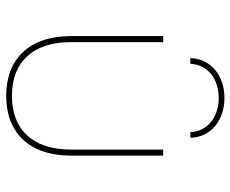

<svg xmlns="http://www.w3.org/2000/svg" viewBox="-84 -676 763 636"><g transform="rotate(90 298.0 -358.5)"><path d="M298 3C419 3 496 -72 496 -212V-517H476V-212C476 -85 410 -16 298 -16C186 -16 120 -85 120 -212V-517H100V-212C100 -72 177 3 298 3ZM173 -607H192C194 -665 243 -701 305 -701C367 -701 416 -665 418 -607H437C435 -677 377 -720 305 -720C233 -720 175 -677 173 -607Z"/></g></svg>

Font: Chess Sans Thin
Style: Regular
Weight: 100
Designer: Wolf Bōese
Foundry: Wolf Bōese
Version: Version 7.223;Glyphs 3.3 (3306)